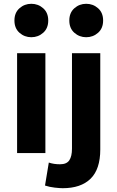

<svg xmlns="http://www.w3.org/2000/svg" viewBox="-20 -806 618 1011"><path d="M70 0V-526H219V0ZM145 -610Q109 -610 82.5 -633.5Q56 -657 56 -698Q56 -739 82.5 -762.5Q109 -786 145 -786Q181 -786 207.5 -762.5Q234 -739 234 -698Q234 -657 207.5 -633.5Q181 -610 145 -610ZM310 185Q296 185 268.5 182Q241 179 217 171L237 50Q263 59 296 59Q331 59 345 38Q359 17 359 -23V-526H508V-19Q508 85 457 135Q406 185 310 185ZM434 -610Q398 -610 371.5 -633.5Q345 -657 345 -698Q345 -739 371.5 -762.5Q398 -786 434 -786Q470 -786 496.5 -762.5Q523 -739 523 -698Q523 -657 496.5 -633.5Q470 -610 434 -610Z"/></svg>

Font: Ubuntu Sans ExtraBold
Style: Regular
Weight: 800
Designer: Dalton Maag Ltd
Foundry: Dalton Maag Ltd
Version: Version 1.006; ttfautohint (v1.8.4.7-5d5b)